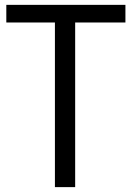

<svg xmlns="http://www.w3.org/2000/svg" viewBox="-20 -767 540 787"><path d="M205.1 -674.8H5.9V-747.1H494.1V-674.8H288.1V0H205.1Z"/></svg>

Font: Armata
Style: Regular
Weight: 400
Designer: Viktoriya Grabowska
Foundry: Viktoriya Grabowska
Version: Version 1.003